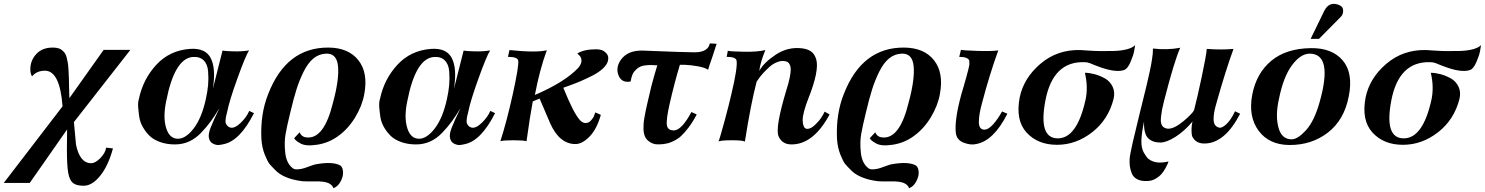

<svg xmlns="http://www.w3.org/2000/svg" viewBox="-106 -746 7834 1013"><path d="M441 -483H582L284 -102L295 17Q315 115 375 115Q397 115 423.5 88Q450 61 454 33L490 37Q465 129 422.5 181.5Q380 234 336 234Q297 234 279 219.5Q261 205 254 166.5Q247 128 247 43Q247 -23 248 -63L51 219H-86L224 -185Q210 -373 131 -373Q88 -373 63 -343Q54 -358 54 -380Q54 -427 85.5 -461Q117 -495 172 -495Q188 -495 200 -492Q212 -489 221 -481.5Q230 -474 236 -466Q242 -458 246 -442Q250 -426 252 -413.5Q254 -401 255.5 -376.5Q257 -352 257.5 -334.5Q258 -317 258.5 -284Q259 -251 260 -228Z M1234 -149Q1159 -1 1072 15Q1061 18 1047.5 19Q1034 20 1018 12Q1002 4 997 -15Q991 -35 1004.5 -70.5Q1018 -106 1052 -176Q1026 -133 1005.5 -105Q985 -77 955.5 -46Q926 -15 891.5 0.5Q857 16 817 16Q774 16 739 3.5Q704 -9 683.5 -29Q663 -49 648 -75Q633 -101 629 -128Q625 -155 623 -180.5Q621 -206 627 -225Q649 -329 719 -404.5Q789 -480 896 -488Q978 -494 1006 -439Q1034 -384 1017 -277L1068 -479Q1085 -476 1128 -475Q1171 -474 1208 -480Q1189 -450 1146.5 -332Q1104 -214 1093 -158Q1093 -157 1090 -145.5Q1087 -134 1086 -128.5Q1085 -123 1084 -112Q1083 -101 1085.5 -95Q1088 -89 1093.5 -82.5Q1099 -76 1109 -73Q1132 -67 1164 -98Q1196 -129 1209 -161ZM980 -223Q989 -264 992 -298Q995 -332 992 -370Q989 -408 967.5 -428.5Q946 -449 907 -445Q814 -433 771 -213Q753 -128 770.5 -71Q788 -14 833 -14Q874 -14 916 -68.5Q958 -123 980 -223Z M1816 -250Q1805 -188 1768 -127Q1731 -66 1678 -28Q1629 8 1567.5 17.5Q1506 27 1478 10Q1451 -5 1446 -17L1475 -48Q1485 -23 1512 -21Q1604 -11 1651 -205Q1684 -326 1677.5 -396Q1671 -466 1613 -463Q1576 -461 1547.5 -437.5Q1519 -414 1496.5 -369Q1474 -324 1458.5 -275Q1443 -226 1426 -154Q1408 -81 1400.5 -38Q1393 5 1399 60Q1405 115 1437 140Q1446 149 1465.5 147.5Q1485 146 1500 141Q1515 136 1535 128.5Q1555 121 1565 120Q1652 105 1691 128Q1703 139 1704 162.5Q1705 186 1690.5 212.5Q1676 239 1653 247Q1649 231 1627 220Q1604 210 1556.5 211Q1509 212 1488 210Q1388 197 1344 149Q1326 131 1316 119Q1306 107 1291 70Q1276 33 1273 -14Q1267 -145 1309 -250Q1405 -497 1628 -495Q1733 -494 1785 -428Q1837 -362 1816 -250Z M2506 -149Q2431 -1 2344 15Q2333 18 2319.5 19Q2306 20 2290 12Q2274 4 2269 -15Q2263 -35 2276.5 -70.5Q2290 -106 2324 -176Q2298 -133 2277.5 -105Q2257 -77 2227.5 -46Q2198 -15 2163.5 0.5Q2129 16 2089 16Q2046 16 2011 3.5Q1976 -9 1955.5 -29Q1935 -49 1920 -75Q1905 -101 1901 -128Q1897 -155 1895 -180.5Q1893 -206 1899 -225Q1921 -329 1991 -404.5Q2061 -480 2168 -488Q2250 -494 2278 -439Q2306 -384 2289 -277L2340 -479Q2357 -476 2400 -475Q2443 -474 2480 -480Q2461 -450 2418.5 -332Q2376 -214 2365 -158Q2365 -157 2362 -145.5Q2359 -134 2358 -128.5Q2357 -123 2356 -112Q2355 -101 2357.5 -95Q2360 -89 2365.5 -82.5Q2371 -76 2381 -73Q2404 -67 2436 -98Q2468 -129 2481 -161ZM2252 -223Q2261 -264 2264 -298Q2267 -332 2264 -370Q2261 -408 2239.5 -428.5Q2218 -449 2179 -445Q2086 -433 2043 -213Q2025 -128 2042.5 -71Q2060 -14 2105 -14Q2146 -14 2188 -68.5Q2230 -123 2252 -223Z M3102 -427Q3098 -406 3075.5 -385Q3053 -364 3019.5 -347Q2986 -330 2958 -318Q2930 -306 2899 -295Q2868 -284 2866 -283Q2894 -214 2917 -169Q2939 -128 2954.5 -111.5Q2970 -95 2987 -97Q3001 -98 3012 -110.5Q3023 -123 3026.5 -130.5Q3030 -138 3035 -153L3064 -140Q3043 -65 3004.5 -25.5Q2966 14 2930 14Q2846 14 2797 -95L2741 -226L2705 -211Q2690 -133 2672 -1Q2654 -6 2602 -6Q2550 -6 2534 -1Q2567 -103 2599 -247Q2633 -401 2628 -427Q2624 -446 2574 -446L2582 -482Q2724 -467 2779 -481Q2741 -377 2716 -245Q2873 -312 2945 -388Q2963 -410 2962 -427Q2961 -444 2950 -454L2940 -464Q2976 -486 3039 -486Q3051 -486 3064.5 -483Q3078 -480 3092.5 -465.5Q3107 -451 3102 -427Z M3675 -515Q3672 -506 3667.5 -492Q3663 -478 3653 -447.5Q3643 -417 3636 -398L3630 -378Q3612 -390 3574.5 -396.5Q3537 -403 3509 -404H3481Q3451 -304 3427 -198Q3408 -114 3412.5 -85.5Q3417 -57 3451 -58Q3491 -60 3542 -155L3570 -142Q3549 -102 3526 -72Q3503 -42 3486 -27Q3469 -12 3448 -2Q3427 8 3419 9.5Q3411 11 3396 14Q3380 16 3359.5 15.5Q3339 15 3318 0Q3297 -15 3292 -41Q3289 -53 3289 -68.5Q3289 -84 3290 -97Q3291 -110 3295 -131.5Q3299 -153 3301.5 -165.5Q3304 -178 3310.5 -206Q3317 -234 3320 -246Q3329 -289 3345 -344Q3361 -399 3362 -402Q3359 -401 3337.5 -402.5Q3316 -404 3294 -400.5Q3272 -397 3257 -385Q3238 -369 3231.5 -354Q3225 -339 3221 -316Q3174 -307 3157.5 -348Q3141 -389 3170 -431Q3207 -482 3288 -479Q3510 -470 3558 -470Q3630 -470 3639 -517Z M4271 -142Q4186 16 4070 16Q4019 16 4001 -29Q3984 -75 4043 -271Q4055 -308 4060.5 -336Q4066 -364 4066 -379Q4066 -394 4061.5 -403.5Q4057 -413 4052.5 -416.5Q4048 -420 4041 -422Q4021 -428 3997.5 -419.5Q3974 -411 3955 -394Q3936 -377 3920 -359.5Q3904 -342 3895 -328L3886 -315Q3856 -202 3824 1Q3812 -6 3756.5 -6Q3701 -6 3685 0Q3692 -16 3716 -104.5Q3740 -193 3752 -246Q3787 -392 3780 -427Q3776 -446 3728 -446L3734 -478Q3751 -474 3822 -473Q3893 -472 3932 -482Q3905 -415 3900 -372Q3924 -416 3987.5 -458Q4051 -500 4126 -491Q4156 -487 4174 -474Q4192 -461 4200.5 -432.5Q4209 -404 4198.5 -351.5Q4188 -299 4158 -224Q4144 -188 4136.5 -159.5Q4129 -131 4129 -114Q4129 -97 4132.5 -85.5Q4136 -74 4141.5 -70Q4147 -66 4153 -66Q4172 -66 4194 -87Q4216 -108 4227.5 -126Q4239 -144 4245 -157Z M4853 -250Q4842 -188 4805 -127Q4768 -66 4715 -28Q4666 8 4604.5 17.5Q4543 27 4515 10Q4488 -5 4483 -17L4512 -48Q4522 -23 4549 -21Q4641 -11 4688 -205Q4721 -326 4714.5 -396Q4708 -466 4650 -463Q4613 -461 4584.5 -437.5Q4556 -414 4533.5 -369Q4511 -324 4495.5 -275Q4480 -226 4463 -154Q4445 -81 4437.5 -38Q4430 5 4436 60Q4442 115 4474 140Q4483 149 4502.5 147.5Q4522 146 4537 141Q4552 136 4572 128.5Q4592 121 4602 120Q4689 105 4728 128Q4740 139 4741 162.5Q4742 186 4727.5 212.5Q4713 239 4690 247Q4686 231 4664 220Q4641 210 4593.5 211Q4546 212 4525 210Q4425 197 4381 149Q4363 131 4353 119Q4343 107 4328 70Q4313 33 4310 -14Q4304 -145 4346 -250Q4442 -497 4665 -495Q4770 -494 4822 -428Q4874 -362 4853 -250Z M5209 -146Q5136 -2 5044 14Q5016 21 4979 7Q4942 -7 4937 -44Q4929 -112 4966 -248Q4971 -264 4979 -292Q4987 -320 4991.5 -336Q4996 -352 5002 -375.5Q5008 -399 5008.5 -407Q5009 -415 5008 -426Q5001 -446 4955 -446L4964 -483Q4976 -480 5050 -477.5Q5124 -475 5161 -480Q5115 -354 5074 -198Q5066 -168 5062.5 -146.5Q5059 -125 5058.5 -104Q5058 -83 5066 -72Q5074 -61 5090 -62Q5109 -63 5133 -89Q5157 -115 5181 -158Z M5883 -508Q5881 -495 5877.5 -475Q5874 -455 5858.5 -418.5Q5843 -382 5823 -376Q5776 -361 5681 -398Q5673 -401 5663 -405Q5653 -409 5647.5 -411.5Q5642 -414 5633 -416Q5624 -418 5613 -418Q5450 -422 5410 -218Q5371 -16 5475 -16Q5576 -16 5621 -218Q5636 -285 5618 -362Q5640 -362 5667.5 -355Q5695 -348 5722.5 -333Q5750 -318 5764 -289Q5778 -260 5769 -223Q5741 -114 5656 -48Q5571 18 5471 18Q5369 18 5310 -47Q5251 -112 5274 -232Q5295 -334 5383.5 -409.5Q5472 -485 5594 -482Q5596 -482 5631 -479.5Q5666 -477 5697.5 -476.5Q5729 -476 5769 -477Q5809 -478 5839.5 -486Q5870 -494 5883 -508Z M6437 -146Q6358 7 6254 11Q6202 14 6183 -29Q6180 -46 6180.5 -63Q6181 -80 6183 -92L6186 -105Q6142 -53 6095 -23.5Q6048 6 6016 6Q5974 6 5951 -17.5Q5928 -41 5930 -105Q5917 -43 5916 -4.5Q5915 34 5928.5 58.5Q5942 83 5953 92Q5964 101 5976 105Q6010 118 6059 106Q6058 110 6055.5 116.5Q6053 123 6043.5 140.5Q6034 158 6022.5 171.5Q6011 185 5991.5 196.5Q5972 208 5950 209Q5916 211 5894.5 200Q5873 189 5865 168Q5857 147 5855 130Q5853 113 5854 92Q5856 68 5871 2.5Q5886 -63 5907.5 -149.5Q5929 -236 5935 -261Q5938 -272 5944 -298Q5950 -324 5952.5 -335.5Q5955 -347 5960 -368.5Q5965 -390 5967 -403Q5969 -416 5972 -433Q5975 -450 5976 -463.5Q5977 -477 5977 -490Q6052 -481 6121 -494Q6090 -426 6036 -215Q6028 -183 6025 -167.5Q6022 -152 6019.5 -130Q6017 -108 6020.5 -95Q6024 -82 6033 -75Q6062 -54 6113 -88Q6139 -106 6159 -125Q6179 -144 6187 -154L6194 -165Q6209 -222 6233.5 -336.5Q6258 -451 6261 -488Q6339 -482 6402 -488Q6359 -370 6312 -202Q6296 -149 6297 -114.5Q6298 -80 6325 -73Q6339 -68 6363.5 -90Q6388 -112 6410 -159Z M6966 -655 6853 -541H6809L6881 -689Q6907 -740 6958 -720Q6980 -712 6980.5 -690Q6981 -668 6966 -655ZM7010 -237Q6986 -113 6900 -46.5Q6814 20 6696 19Q6589 18 6534 -57Q6479 -132 6501 -247Q6523 -360 6601 -425Q6679 -490 6809 -492Q6921 -494 6978 -427.5Q7035 -361 7010 -237ZM6856 -206Q6929 -463 6803 -463Q6755 -462 6710 -401Q6665 -340 6642 -225Q6622 -137 6639 -73.5Q6656 -10 6710 -11Q6742 -12 6785 -59.5Q6828 -107 6856 -206Z M7708 -508Q7706 -495 7702.5 -475Q7699 -455 7683.5 -418.5Q7668 -382 7648 -376Q7601 -361 7506 -398Q7498 -401 7488 -405Q7478 -409 7472.5 -411.5Q7467 -414 7458 -416Q7449 -418 7438 -418Q7275 -422 7235 -218Q7196 -16 7300 -16Q7401 -16 7446 -218Q7461 -285 7443 -362Q7465 -362 7492.5 -355Q7520 -348 7547.5 -333Q7575 -318 7589 -289Q7603 -260 7594 -223Q7566 -114 7481 -48Q7396 18 7296 18Q7194 18 7135 -47Q7076 -112 7099 -232Q7120 -334 7208.5 -409.5Q7297 -485 7419 -482Q7421 -482 7456 -479.5Q7491 -477 7522.5 -476.5Q7554 -476 7594 -477Q7634 -478 7664.5 -486Q7695 -494 7708 -508Z"/></svg>

Font: GFS Artemisia
Style: Bold Italic
Weight: 700
Italic angle: -12°
Designer: Designed by Takis Katsoulidis and George D. Matthiopoulos.
Foundry: Designed by Takis Katsoulidis and George D. Matthiopoulos.
Version: Version 1.0